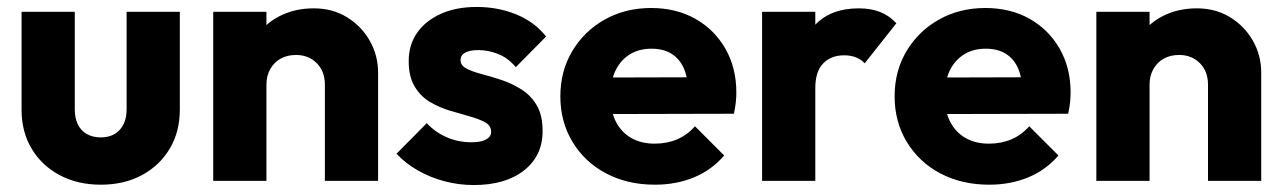

<svg xmlns="http://www.w3.org/2000/svg" viewBox="-20 -520 3690 552"><path d="M270 11Q203 11 151.5 -16.5Q100 -44 71 -92.5Q42 -141 42 -204V-486H195V-206Q195 -181 203.5 -163Q212 -145 229 -135Q246 -125 270 -125Q304 -125 324 -146.5Q344 -168 344 -206V-486H497V-205Q497 -141 468 -92.5Q439 -44 388 -16.5Q337 11 270 11Z M914 0V-277Q914 -315 890.5 -338.5Q867 -362 831 -362Q806 -362 787 -351.5Q768 -341 757 -321.5Q746 -302 746 -277L687 -306Q687 -363 712 -406Q737 -449 781.5 -472.5Q826 -496 882 -496Q936 -496 977.5 -470.5Q1019 -445 1043 -403Q1067 -361 1067 -311V0ZM593 0V-486H746V0Z M1342 12Q1299 12 1257.5 1Q1216 -10 1180.5 -30.5Q1145 -51 1120 -78L1207 -166Q1231 -140 1264 -125.5Q1297 -111 1336 -111Q1363 -111 1377.5 -119Q1392 -127 1392 -141Q1392 -159 1374.5 -168.5Q1357 -178 1330 -185.5Q1303 -193 1273 -202Q1243 -211 1216 -227Q1189 -243 1172 -271.5Q1155 -300 1155 -344Q1155 -391 1179 -425.5Q1203 -460 1247 -480Q1291 -500 1350 -500Q1412 -500 1464.5 -478.5Q1517 -457 1550 -415L1463 -327Q1440 -354 1411.5 -365Q1383 -376 1356 -376Q1330 -376 1317 -368.5Q1304 -361 1304 -347Q1304 -332 1321 -323Q1338 -314 1365 -307Q1392 -300 1422 -290Q1452 -280 1479 -263Q1506 -246 1523 -217.5Q1540 -189 1540 -143Q1540 -72 1486.5 -30Q1433 12 1342 12Z M1863 11Q1784 11 1722.5 -21.5Q1661 -54 1626 -112Q1591 -170 1591 -243Q1591 -316 1625.5 -373.5Q1660 -431 1719 -464Q1778 -497 1852 -497Q1924 -497 1979 -466Q2034 -435 2065.5 -380Q2097 -325 2097 -254Q2097 -241 2095.5 -226.5Q2094 -212 2090 -193L1671 -192V-297L2025 -298L1959 -254Q1958 -296 1946 -323.5Q1934 -351 1910.5 -365.5Q1887 -380 1853 -380Q1817 -380 1790.5 -363.5Q1764 -347 1749.5 -317Q1735 -287 1735 -244Q1735 -201 1750.5 -170.5Q1766 -140 1794.5 -123.5Q1823 -107 1862 -107Q1898 -107 1927 -119.5Q1956 -132 1978 -157L2062 -73Q2026 -31 1975 -10Q1924 11 1863 11Z M2171 0V-486H2324V0ZM2324 -267 2260 -317Q2279 -402 2324 -449Q2369 -496 2449 -496Q2484 -496 2510.5 -485.5Q2537 -475 2557 -453L2466 -338Q2456 -349 2441 -355Q2426 -361 2407 -361Q2369 -361 2346.5 -337.5Q2324 -314 2324 -267Z M2824 11Q2745 11 2683.5 -21.5Q2622 -54 2587 -112Q2552 -170 2552 -243Q2552 -316 2586.5 -373.5Q2621 -431 2680 -464Q2739 -497 2813 -497Q2885 -497 2940 -466Q2995 -435 3026.5 -380Q3058 -325 3058 -254Q3058 -241 3056.5 -226.5Q3055 -212 3051 -193L2632 -192V-297L2986 -298L2920 -254Q2919 -296 2907 -323.5Q2895 -351 2871.5 -365.5Q2848 -380 2814 -380Q2778 -380 2751.5 -363.5Q2725 -347 2710.5 -317Q2696 -287 2696 -244Q2696 -201 2711.5 -170.5Q2727 -140 2755.5 -123.5Q2784 -107 2823 -107Q2859 -107 2888 -119.5Q2917 -132 2939 -157L3023 -73Q2987 -31 2936 -10Q2885 11 2824 11Z M3453 0V-277Q3453 -315 3429.5 -338.5Q3406 -362 3370 -362Q3345 -362 3326 -351.5Q3307 -341 3296 -321.5Q3285 -302 3285 -277L3226 -306Q3226 -363 3251 -406Q3276 -449 3320.5 -472.5Q3365 -496 3421 -496Q3475 -496 3516.5 -470.5Q3558 -445 3582 -403Q3606 -361 3606 -311V0ZM3132 0V-486H3285V0Z"/></svg>

Font: Outfit-Bold
Style: Bold
Weight: 700
Designer: Rodrigo Fuenzalida
Foundry: fragTYPE
Version: Version 1.000